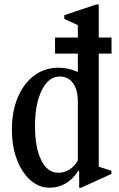

<svg xmlns="http://www.w3.org/2000/svg" viewBox="-20 -842 542 872"><path d="M205 10.5Q156.5 10.5 117.8 -24Q79 -58.5 56.5 -118.2Q34 -178 34 -253.5Q34 -336.5 60.8 -399.8Q87.5 -463 135.2 -498.8Q183 -534.5 245.5 -534.5Q290 -534.5 333.5 -515V-598.5H230V-671.5H333.5V-728L272 -756V-773L416.5 -821.5H428.5V-671.5H486.5V-598.5H428.5V-85L486 -66.5V-52L348.5 10.5H339.5V-65L336 -66.5Q285.5 10.5 205 10.5ZM245 -57.5Q273 -57.5 296.2 -72.5Q319.5 -87.5 333.5 -113V-380Q333.5 -434 311.8 -464.2Q290 -494.5 251 -494.5Q201 -494.5 170 -432.8Q139 -371 139 -269.5Q139 -171.5 167.2 -114.5Q195.5 -57.5 245 -57.5Z"/></svg>

Font: Libre Caslon Condensed Medium
Style: Regular
Weight: 500
Designer: Pablo Impallari, Rodrigo Fuenzalida, Katja Schimmel, Ertekin Erdin
Foundry: Pablo Impallari, Rodrigo Fuenzalida
Version: Version 2.000; ttfautohint (v1.8.4.7-5d5b);gftools[0.9.33]